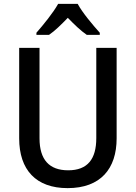

<svg xmlns="http://www.w3.org/2000/svg" viewBox="-20 -961 702 991"><path d="M381 -941H280C256 -897 204 -833 168 -792V-781H233C264 -802 296 -834 330 -869C364 -834 396 -803 428 -781H495V-792C459 -832 405 -896 381 -941ZM582 -247V-714H477V-248C477 -141 433 -82 332 -82C234 -82 184 -137 184 -247V-714H79V-247C79 -84 166 10 329 10C499 10 582 -90 582 -247Z"/></svg>

Font: Noto Sans Myanmar UI SemiCondensed Medium
Style: Regular
Weight: 500
Width: 4
Designer: Monotype Design Team
Foundry: Monotype Imaging Inc.
Version: Version 2.103